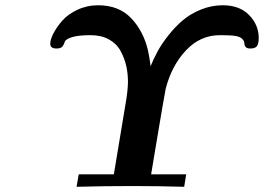

<svg xmlns="http://www.w3.org/2000/svg" viewBox="-20 -717 1013 737"><path d="M172.9 -548.8Q172.9 -564.9 184.8 -588.4Q196.8 -611.8 218.5 -637Q240.2 -662.1 277.1 -679.4Q314 -696.8 356.9 -696.8Q437 -696.8 484.6 -646Q532.2 -595.2 548.8 -520Q554.7 -492.2 558.1 -462.9Q569.3 -490.7 584.7 -519.3Q600.1 -547.9 626 -580.8Q651.9 -613.8 681.4 -638.9Q710.9 -664.1 751.5 -680.4Q792 -696.8 835 -696.8Q899.9 -696.8 936.5 -658.9Q973.1 -621.1 973.1 -571.8Q973.1 -549.8 966.6 -540.3Q960 -530.8 940.9 -530.8Q927.7 -530.8 922.9 -536.9Q918 -543 918 -551Q918 -559.1 909.9 -567.6Q901.9 -576.2 882.8 -579.1Q865.7 -582 827.1 -582H824.2Q749 -582 694.1 -523.9Q639.2 -465.8 616.2 -377Q613.3 -362.8 603 -303.5Q592.8 -244.1 579.8 -166Q566.9 -87.9 560.1 -47.9H694.8L687 0Q587.9 -2.9 488.8 -2.9Q381.8 -2.9 273.9 0L282.2 -47.9H417L461.9 -317.9Q470.7 -367.7 471.2 -401.9Q471.2 -435.1 464.6 -464.1Q458 -493.2 443.1 -521Q428.2 -548.8 398.7 -565.4Q369.1 -582 328.1 -582Q279.3 -582 255.1 -574Q231 -565.9 228.5 -556.4Q226.1 -546.9 220 -538.8Q213.9 -530.8 196.8 -530.8Q172.9 -530.8 172.9 -548.8Z"/></svg>

Font: CMU Serif Extra
Style: BoldSlanted
Weight: 700
Italic angle: -9.46001°
Version: Version 0.7.0